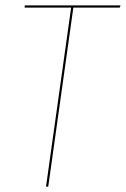

<svg xmlns="http://www.w3.org/2000/svg" viewBox="-20 -701 473 721"><path d="M432.6 -680.7 429.7 -672.4H255.4L161.1 0H152.8L247.1 -672.4H72.3L73.2 -680.7Z"/></svg>

Font: Fira Sans Compressed Eight
Style: Italic
Weight: 100
Width: 3
Italic angle: -8°
Designer: Carrois Corporate & Edenspiekermann AG
Foundry: Carrois Corporate GbR & Edenspiekermann AG
Version: Version 4.203;PS 004.203;hotconv 1.0.88;makeotf.lib2.5.64775